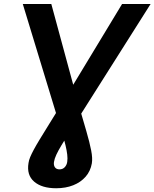

<svg xmlns="http://www.w3.org/2000/svg" viewBox="-20 -748 791 983"><path d="M96.7 -727.5H242.7L382.3 -212.9Q405.3 -134.8 422.1 -76.4Q439 -18.1 446.8 22.2Q454.6 62.5 450.2 88.4Q443.4 127.9 418.5 156.5Q393.6 185.1 355 200.4Q316.4 215.8 267.6 215.8Q194.3 215.8 155 182.1Q115.7 148.4 126 86.4Q127.9 72.3 134.5 56.4Q141.1 40.5 152.8 18.6Q164.6 -3.4 183.6 -34.7Q202.6 -65.9 229.7 -109.6Q256.8 -153.3 293.9 -213.4L605 -727.5H751L332 -65.4Q310.1 -29.8 293.9 -2.9Q277.8 23.9 268.3 44.4Q258.8 64.9 256.3 81.5Q253.9 98.6 261.5 108.9Q269 119.1 284.7 119.1Q300.8 119.1 311.3 108.2Q321.8 97.2 324.2 80.6Q326.7 64 324.2 43.2Q321.8 22.5 315.4 -4.2Q309.1 -30.8 298.3 -65.4Z"/></svg>

Font: Inter 18pt SemiBold
Style: Italic
Weight: 600
Italic angle: -9.3988°
Designer: Rasmus Andersson
Foundry: rsms
Version: Version 4.001;git-66647c0bb